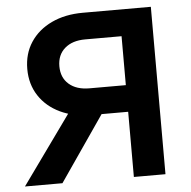

<svg xmlns="http://www.w3.org/2000/svg" viewBox="-51 -766 812 817"><g transform="rotate(-5 354.5 -357.5)"><path d="M488 0V-601.2H332.6Q277.3 -601.2 245.3 -573.2Q213.2 -545.3 213.2 -496.7Q213.2 -448.1 245.3 -420.1Q277.3 -392.2 332.6 -392.2H498V-278.4H332.6Q256.5 -278.4 198.6 -305.8Q140.7 -333.3 108.5 -382.5Q76.2 -431.8 76.2 -496.7Q76.2 -562.2 108.5 -611.1Q140.7 -660.1 198.6 -687.6Q256.5 -715 332.6 -715H623V0ZM22.8 0 261.9 -333H412L182.9 0Z"/></g></svg>

Font: Wix Madefor Display
Style: Regular
Weight: 400
Designer: Dalton Maag Ltd
Foundry: Dalton Maag Ltd
Version: Version 3.100